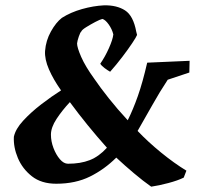

<svg xmlns="http://www.w3.org/2000/svg" viewBox="-20 -676 744 720"><path d="M191 13Q135 13 99.5 -15Q64 -43 47 -83.5Q30 -124 32 -163Q38 -192 67 -223.5Q96 -255 135 -285Q174 -315 209 -337Q180 -378 163.5 -416Q147 -454 149 -485Q152 -524 171 -558Q190 -592 212 -609Q245 -630 287.5 -642Q330 -654 370 -656Q418 -657 449 -637Q480 -617 491 -557Q492 -552 494 -545Q491 -537 476 -514.5Q461 -492 439 -463Q417 -434 393 -407Q384 -412 372.5 -420.5Q361 -429 356 -437Q374 -463 388.5 -495.5Q403 -528 405 -547Q400 -567 387.5 -584.5Q375 -602 364 -605Q355 -603 337 -593.5Q319 -584 303 -574Q287 -564 285 -558Q281 -555 275.5 -539Q270 -523 269 -513Q269 -498 284.5 -462.5Q300 -427 334 -380Q355 -349 387.5 -308Q420 -267 459 -225Q479 -265 497 -316Q515 -367 532 -441L691 -448L690 -404L609 -377Q578 -330 551.5 -282.5Q525 -235 496 -185Q535 -144 584 -104Q633 -64 679 -36L669 -10Q647 1 611 10.5Q575 20 547 24Q517 3 482 -26.5Q447 -56 416 -85Q372 -41 317.5 -14Q263 13 191 13ZM235 -62Q282 -62 316.5 -75.5Q351 -89 381 -122Q306 -206 242 -293Q213 -262 192 -230Q171 -198 171 -171Q171 -146 180.5 -121Q190 -96 204.5 -79Q219 -62 235 -62Z"/></svg>

Font: Labrada
Style: Bold Italic
Weight: 700
Italic angle: -7°
Designer: Mercedes Jáuregui
Foundry: Omnibus-Type Team
Version: Version 1.000; ttfautohint (v1.8.4.7-5d5b)